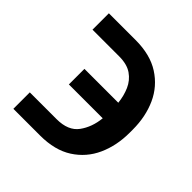

<svg xmlns="http://www.w3.org/2000/svg" viewBox="-150 -644 759 759"><g transform="rotate(45 230.0 -264.0)"><path d="M183.6 2.8H34.1V-89.1H183.6Q248.6 -89.1 276.8 -127.7Q305 -166.2 310.4 -220.5H121.1V-307.5H310.4Q306.8 -342.3 293.7 -372.5Q280.5 -402.7 253.9 -421.2Q227.3 -439.6 183.2 -439.6H34.1V-531.2H183.2Q265.3 -531.2 319.2 -496.6Q373.2 -462 399.7 -403.6Q426.1 -345.2 426.1 -273.1V-255.3Q426.1 -183.6 399.7 -125Q373.2 -66.4 319.4 -31.8Q265.6 2.8 183.6 2.8Z"/></g></svg>

Font: Linik Sans Medium
Style: Regular
Weight: 500
Designer: Rasmus Andersson (font), Cristiano Sobral (main changes)
Foundry: rsms
Version: Version 3.018;June 1, 2022;FontCreator 14.0.0.2814 64-bit; t